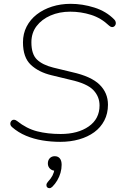

<svg xmlns="http://www.w3.org/2000/svg" viewBox="-20 -733 640 1003"><path d="M295 8Q247 8 201.5 0.5Q156 -7 115.5 -24Q75 -41 43 -69Q36 -75 34.5 -81.5Q33 -88 35 -94Q37 -100 42 -104Q47 -108 54 -107.5Q61 -107 69 -101Q119 -61 174 -47Q229 -33 297 -33Q387 -33 443.5 -72.5Q500 -112 500 -182Q500 -229 467 -263Q434 -297 348 -316L249 -340Q182 -356 141 -394.5Q100 -433 100 -512Q100 -557 119 -594Q138 -631 172 -657.5Q206 -684 251.5 -698.5Q297 -713 349 -713Q411 -713 473 -693.5Q535 -674 577 -631Q583 -625 584.5 -617.5Q586 -610 583.5 -604Q581 -598 576 -594.5Q571 -591 564.5 -591.5Q558 -592 550 -599Q508 -639 455.5 -655.5Q403 -672 347 -672Q290 -672 244 -652Q198 -632 171 -596.5Q144 -561 144 -512Q144 -450 173 -422Q202 -394 258 -380L357 -356Q456 -334 500 -291Q544 -248 544 -186Q544 -140 525 -103.5Q506 -67 472.5 -42.5Q439 -18 393.5 -5Q348 8 295 8ZM254 242Q246 250 238.5 250Q231 250 226.5 245.5Q222 241 222.5 233Q223 225 230 217Q246 200 254 184.5Q262 169 265 150L270 159Q252 159 241 148Q230 137 230 121Q230 104 240 93.5Q250 83 266 83Q283 83 292.5 94.5Q302 106 302 128Q302 149 296 170Q290 191 279 209.5Q268 228 254 242Z"/></svg>

Font: Nunito ExtraLight
Style: Italic
Weight: 200
Italic angle: -9°
Designer: Vernon Adams
Foundry: Vernon Adams
Version: Version 3.602